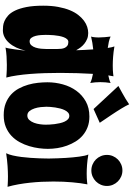

<svg xmlns="http://www.w3.org/2000/svg" viewBox="191 -1087 927 1349"><g transform="rotate(90 654.5 -412.5)"><path d="M563 -726.1Q560.1 -707.5 558.6 -689.9Q557.1 -672.4 557.1 -653.8Q557.1 -617.2 563 -583Q548.8 -589.8 532.5 -594.5Q516.1 -599.1 499 -602.1Q496.1 -551.8 494.1 -492.9Q492.2 -434.1 492.2 -373Q492.2 -318.8 493.9 -265.1Q495.6 -211.4 499.5 -161.9Q503.4 -112.3 509.8 -69.1Q516.1 -25.9 524.9 6.8Q513.7 5.9 499.5 4.9Q487.3 3.9 470.9 3.4Q454.6 2.9 435.1 2.9Q407.2 2.9 376 4.9Q344.7 6.8 314 12.2Q316.9 6.8 320.1 -11Q323.2 -28.8 326.4 -50.8Q329.6 -72.8 332 -94.2Q334.5 -115.7 335.9 -128.9Q328.1 -92.8 314.2 -63.5Q300.3 -34.2 281.7 -13.2Q263.2 7.8 240.5 19.3Q217.8 30.8 192.9 30.8Q181.2 30.8 164.1 29.3Q147 27.8 127.7 19.5Q108.4 11.2 89.1 -6.1Q69.8 -23.4 54.4 -54.9Q39.1 -86.4 29.5 -134.8Q20 -183.1 20 -252.9Q20 -311.5 28.6 -357.7Q37.1 -403.8 51.5 -439Q65.9 -474.1 85.2 -498.8Q104.5 -523.4 125.7 -539.1Q147 -554.7 169.2 -561.8Q191.4 -568.8 211.9 -568.8Q234.9 -568.8 253.4 -561.3Q272 -553.7 287.1 -541.7Q302.2 -529.8 313.5 -514.4Q324.7 -499 333 -483.9Q332 -510.3 330.8 -541.3Q329.6 -572.3 327.1 -604Q303.7 -601.6 281 -597.9Q258.3 -594.2 236.8 -588.9Q238.8 -593.3 240 -600.6Q241.2 -607.9 241.9 -615.7Q242.7 -623.5 242.9 -630.9Q243.2 -638.2 243.2 -643.1Q243.2 -664.1 241.2 -684.6Q239.3 -705.1 236.8 -726.1Q253.4 -718.3 273.9 -713.6Q294.4 -709 316.9 -706.1Q314.5 -721.7 311.8 -733.9Q309.1 -746.1 306.2 -752.9Q345.2 -746.1 378.9 -743.7Q412.6 -741.2 439.9 -741.2Q457.5 -741.2 471.7 -741.9Q485.8 -742.7 495.6 -743.7Q507.3 -744.6 516.1 -746.1L509.8 -710Q524.9 -712.9 538.6 -716.8Q552.2 -720.7 563 -726.1ZM324.2 -352.1Q324.2 -365.2 322.8 -378.9Q321.3 -392.6 316.2 -403.8Q311 -415 301.3 -422.1Q291.5 -429.2 274.9 -429.2Q263.2 -429.2 254.9 -419.9Q246.6 -410.6 241.2 -396Q235.8 -381.3 232.4 -363.3Q229 -345.2 227.5 -327.4Q226.1 -309.6 225.6 -294.2Q225.1 -278.8 225.1 -270Q225.1 -256.8 226.3 -237.5Q227.5 -218.3 231.9 -200.4Q236.3 -182.6 245.4 -169.9Q254.4 -157.2 270 -157.2Q287.6 -157.2 298.3 -169.4Q309.1 -181.6 314.7 -199.7Q320.3 -217.8 322.3 -237.5Q324.2 -257.3 324.2 -272.9Z M1025.9 -285.2Q1025.9 -256.8 1021.5 -222.9Q1017.1 -189 1006.8 -154.5Q996.6 -120.1 979 -87.6Q961.4 -55.2 935.3 -30.3Q909.2 -5.4 873 9.8Q836.9 24.9 789.1 24.9Q741.2 24.9 705.3 10.7Q669.4 -3.4 643.8 -27.1Q618.2 -50.8 601.6 -81.8Q585 -112.8 575.2 -147Q565.4 -181.2 561.8 -216.1Q558.1 -251 558.1 -282.2Q558.1 -337.4 572.8 -390.4Q587.4 -443.4 617.4 -484.9Q647.5 -526.4 692.6 -551.8Q737.8 -577.1 798.8 -577.1Q839.8 -577.1 872.6 -564.7Q905.3 -552.2 930.7 -530.8Q956.1 -509.3 973.9 -480.5Q991.7 -451.7 1003.4 -419.4Q1015.1 -387.2 1020.5 -352.5Q1025.9 -317.9 1025.9 -285.2ZM856 -269Q856 -280.3 855.2 -297.1Q854.5 -314 852.1 -332.5Q849.6 -351.1 845.5 -369.6Q841.3 -388.2 834.5 -402.8Q827.6 -417.5 817.6 -426.8Q807.6 -436 793.9 -436Q780.8 -436 771 -427.2Q761.2 -418.5 754.2 -404.3Q747.1 -390.1 742.4 -372.3Q737.8 -354.5 735.1 -336.7Q732.4 -318.8 731.2 -302.5Q730 -286.1 730 -274.9Q730 -258.8 732.4 -235.8Q734.9 -212.9 741.7 -191.9Q748.5 -170.9 760.5 -156Q772.5 -141.1 792 -141.1Q810.5 -141.1 823 -154.8Q835.4 -168.5 842.8 -188.2Q850.1 -208 853 -230Q856 -252 856 -269ZM746.1 -606.4 584 -780.8Q608.9 -794.4 632.8 -807.6Q653.3 -818.8 675.3 -832Q697.3 -845.2 712.9 -856.4Q717.3 -846.2 725.3 -831.5Q733.4 -816.9 743.4 -800.5Q753.4 -784.2 764.6 -766.6Q775.9 -749 787.1 -732.4Q813 -692.9 842.8 -649.9Z M1292.5 -2Q1284.2 -2.4 1272.9 -3.4Q1263.2 -3.9 1250 -4.4Q1236.8 -4.9 1219.7 -4.9Q1188 -4.9 1146.5 -2.2Q1105 0.5 1056.6 7.8Q1065.9 -10.7 1072.3 -38.8Q1078.6 -66.9 1082.8 -98.9Q1086.9 -130.9 1089.1 -163.6Q1091.3 -196.3 1092.3 -223.6Q1093.3 -251 1093.5 -270Q1093.8 -289.1 1093.8 -293.9Q1092.8 -357.4 1089.4 -412.6Q1087.9 -436 1085.7 -460Q1083.5 -483.9 1080.6 -505.1Q1077.6 -526.4 1074 -543.2Q1070.3 -560.1 1065.4 -569.8Q1105 -563 1138.7 -560.5Q1172.4 -558.1 1199.7 -558.1Q1217.3 -558.1 1231.2 -558.8Q1245.1 -559.6 1254.9 -560.5Q1266.6 -561.5 1275.4 -563Q1266.6 -519 1261 -457Q1255.4 -395 1255.4 -324.2Q1255.4 -283.7 1257.3 -242.2Q1259.3 -200.7 1263.7 -159.4Q1268.1 -118.2 1275.1 -78.4Q1282.2 -38.6 1292.5 -2ZM1068.4 -700.2Q1068.4 -722.7 1076.9 -742.4Q1085.4 -762.2 1100.3 -777.1Q1115.2 -792 1135.3 -800.5Q1155.3 -809.1 1177.7 -809.1Q1200.2 -809.1 1220 -800.5Q1239.7 -792 1254.6 -777.1Q1269.5 -762.2 1278.1 -742.4Q1286.6 -722.7 1286.6 -700.2Q1286.6 -677.7 1278.1 -657.7Q1269.5 -637.7 1254.6 -622.8Q1239.7 -607.9 1220 -599.4Q1200.2 -590.8 1177.7 -590.8Q1155.3 -590.8 1135.3 -599.4Q1115.2 -607.9 1100.3 -622.8Q1085.4 -637.7 1076.9 -657.7Q1068.4 -677.7 1068.4 -700.2Z"/></g></svg>

Font: Spicy Rice
Style: Regular
Weight: 400
Version: Version 1.000